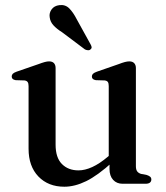

<svg xmlns="http://www.w3.org/2000/svg" viewBox="-20 -714 646 746"><path d="M405.5 -57.5V-90.5L402.5 -93V-379.5Q402.5 -390.5 399 -395.5Q395.5 -400.5 386.5 -401.5L352.5 -402.5Q344 -404 340.5 -407.5Q337 -411 337 -417Q337 -423 341.2 -427.2Q345.5 -431.5 356.5 -435.5L440 -464.5Q455.5 -470.5 465.2 -473Q475 -475.5 482.5 -475.5Q495 -475.5 501.5 -468.5Q508 -461.5 508 -449.5V-68.5Q508 -55 513 -48.2Q518 -41.5 527.5 -38.5L550.5 -34Q559.5 -31 563.8 -27Q568 -23 568 -16.5Q568 -9 562.5 -4.5Q557 0 545 0H456.5Q433.5 0 419.5 -15.2Q405.5 -30.5 405.5 -57.5ZM91 -136V-379.5Q91 -390.5 87.2 -395.5Q83.5 -400.5 75 -401.5L41 -402.5Q32.5 -404 29 -407.5Q25.5 -411 25.5 -417Q25.5 -423 29.5 -427.2Q33.5 -431.5 44.5 -435.5L128.5 -464.5Q144.5 -470.5 154 -473Q163.5 -475.5 170.5 -475.5Q183.5 -475.5 189.8 -468.5Q196 -461.5 196 -449.5V-152Q196 -101.5 220.5 -76.8Q245 -52 285 -52Q310 -52 338.5 -65Q367 -78 399.5 -105.5L421 -124L440.5 -104.5L418.5 -85.5Q359.5 -32 315 -10.2Q270.5 11.5 230 11.5Q167.5 11.5 129.2 -28.2Q91 -68 91 -136ZM278.5 -638.5 331.5 -542.5Q334.5 -537.5 335.8 -532Q337 -526.5 332 -522.5Q328.5 -518.5 322.2 -518.8Q316 -519 310 -522L221.5 -588.5Q200 -602 187.5 -615.8Q175 -629.5 173 -647.5Q170.5 -663.5 180.5 -677.5Q190.5 -691.5 210.5 -694Q233.5 -697 249 -681.5Q264.5 -666 278.5 -638.5Z"/></svg>

Font: Fraunces 16pt
Style: Regular
Weight: 400
Version: Version 1.000;[b76b70a41]